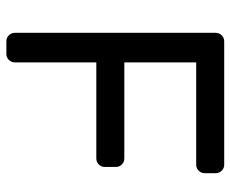

<svg xmlns="http://www.w3.org/2000/svg" viewBox="-82 -658 740 617"><g transform="rotate(90 288.5 -350.0)"><path d="M510 -700Q521 -700 529 -692Q537 -684 537 -673V-637Q537 -626 529 -618Q521 -610 510 -610H181V-379H490Q501 -379 509 -371Q517 -363 517 -352V-316Q517 -305 509 -297Q501 -289 490 -289H181V-27Q181 -16 173 -8Q165 0 154 0H113Q102 0 94 -8Q86 -16 86 -27V-673Q86 -684 94 -692Q102 -700 113 -700Z"/></g></svg>

Font: Rubik
Style: Regular
Weight: 400
Designer: Hubert & Fischer
Foundry: Hubert & Fischer
Version: Version 1.002; ttfautohint (v1.6)